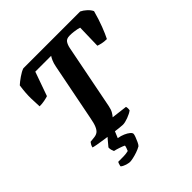

<svg xmlns="http://www.w3.org/2000/svg" viewBox="-238 -864 1225 1225"><g transform="rotate(-45 374.0 -252.0)"><path d="M366 0Q359 0 334.5 -2.5Q310 -5 278.5 -9.5Q247 -14 215 -18.5Q183 -23 158.5 -27.5Q134 -32 126 -35Q129 -48 134 -56Q139 -64 143 -69L180 -73Q198 -75 210.5 -84Q223 -93 232.5 -115Q242 -137 249 -176L326 -566Q331 -591 338.5 -608Q346 -625 353 -635H210L152 -472Q141 -468 119 -463.5Q97 -459 73 -459Q71 -485 70 -533Q69 -581 78 -643Q94 -658 122 -677.5Q150 -697 171 -704H684Q703 -695 721.5 -678Q740 -661 748 -643Q732 -584 713.5 -536Q695 -488 680 -459Q656 -459 636.5 -463.5Q617 -468 607 -472L611 -631Q603 -634 590.5 -636.5Q578 -639 562.5 -641Q547 -643 528 -643Q499 -643 488 -626.5Q477 -610 472 -585L386 -148Q381 -122 371 -105Q361 -88 353 -80L460 -67Q462 -62 462.5 -53.5Q463 -45 461 -35Q444 -22 414.5 -11Q385 0 366 0ZM230 200Q222 200 207.5 196Q193 192 181.5 186.5Q170 181 167 176Q170 165 172 158Q174 151 177 146Q208 146 228.5 145.5Q249 145 269 140Q272 133 276 122.5Q280 112 281 103Q270 97 246 89Q222 81 207 78Q204 72 200.5 60.5Q197 49 198 37Q211 20 230.5 -2Q250 -24 261 -37H313L282 37Q307 41 327.5 50Q348 59 360.5 69.5Q373 80 373 89Q373 96 367 112Q361 128 353.5 144Q346 160 339 167Q322 177 300 184.5Q278 192 259 196Q240 200 230 200Z"/></g></svg>

Font: Texturina 12pt ExtraBold
Style: Italic
Weight: 800
Italic angle: -11°
Designer: Guillermo Torres Carreño
Foundry: Omnibus-Type
Version: Version 1.002